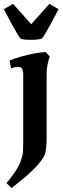

<svg xmlns="http://www.w3.org/2000/svg" viewBox="-32 -704 324 984"><path d="M87 28V-326Q87 -338 82.5 -349.5Q78 -361 60 -361Q48 -361 36.5 -357.5Q25 -354 25 -354L17 -394Q41 -404 76 -414Q111 -424 146 -430.5Q181 -437 203 -437L223 -414Q216 -395 211.5 -372.5Q207 -350 207 -321V-2Q207 26 204.5 53Q202 80 194 96Q174 130 143.5 160.5Q113 191 81.5 216.5Q50 242 27 260L1 234Q20 214 45 177Q70 140 80 103Q85 88 86 69Q87 50 87 28ZM-12 -657Q-9 -651 2.5 -629Q14 -607 28.5 -580Q43 -553 56 -531.5Q69 -510 75 -505Q90 -501 102 -500.5Q114 -500 128 -500Q148 -500 158.5 -501.5Q169 -503 181 -505Q187 -510 200 -531.5Q213 -553 227.5 -580Q242 -607 253.5 -629Q265 -651 268 -657L221 -684L128 -580L35 -684Z"/></svg>

Font: Buenard
Style: Regular
Weight: 400
Version: Version 2.000